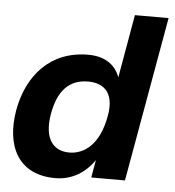

<svg xmlns="http://www.w3.org/2000/svg" viewBox="-52 -748 742 812"><g transform="rotate(5 319.5 -342.0)"><path d="M212 16C279 16 337 -16 377 -75L364 0H507L631 -700H488L441 -432C420 -488 373 -516 306 -516C146 -516 50 -406 23 -256C-3 -106 52 16 212 16ZM171 -256C193 -376 256 -403 316 -403C376 -403 430 -371 411 -266C389 -139 322 -97 262 -97C202 -97 150 -136 171 -256Z"/></g></svg>

Font: Uncut Sans
Style: Bold Italic
Weight: 700
Italic angle: -10°
Designer: Kasper Nordkvist
Foundry: Uncut Type
Version: Version 1.111;FEAKit 1.0